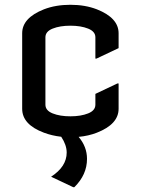

<svg xmlns="http://www.w3.org/2000/svg" viewBox="-20 -567 592 807"><path d="M478.5 -216.3V-109.9Q478.5 -44.9 387.2 -9.3Q352.1 4.4 310.5 8.3Q345.7 49.8 345.7 100.6Q345.7 167.5 292.5 219.7H287.6L194.8 175.8Q260.3 133.3 260.3 74.2Q260.3 42.5 237.3 7.8Q198.2 3.4 164.6 -9.3Q73.2 -43.5 73.2 -109.9V-427.2Q73.2 -491.7 164.6 -527.8Q213.9 -546.9 275.9 -546.9Q337.9 -546.9 387.2 -527.8Q478.5 -491.7 478.5 -427.2V-364.7L385.7 -320.8H380.9V-410.2Q380.9 -434.6 350.3 -446.8Q319.8 -459 275.9 -459Q231.9 -459 201.4 -446.8Q170.9 -434.6 170.9 -410.2V-127Q170.9 -102.5 201.4 -90.3Q231.9 -78.1 275.9 -78.1Q319.8 -78.1 350.3 -90.3Q380.9 -102.5 380.9 -127V-172.4L473.6 -216.3Z"/></svg>

Font: Nova Flat
Style: Book
Weight: 400
Version: Version 2.000